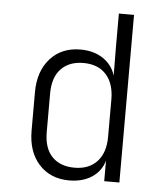

<svg xmlns="http://www.w3.org/2000/svg" viewBox="-53 -776 706 833"><g transform="rotate(5 300.0 -360.0)"><path d="M279 10Q197 10 147.5 -44.5Q98 -99 98 -191V-358Q98 -450 147.5 -505Q197 -560 279 -560Q337 -560 377.5 -533Q418 -506 432 -460L431 -576V-730H497V0H431V-90Q418 -43 377.5 -16.5Q337 10 279 10ZM297 -47Q360 -47 395.5 -85.5Q431 -124 431 -193V-356Q431 -425 396 -464Q361 -503 297 -503Q235 -503 199.5 -466Q164 -429 164 -358V-191Q164 -120 199.5 -83.5Q235 -47 297 -47Z"/></g></svg>

Font: JetBrains Mono NL ExtraLight
Style: Regular
Weight: 200
Designer: Philipp Nurullin, Konstantin Bulenkov
Foundry: JetBrains
Version: Version 2.304; ttfautohint (v1.8.4.7-5d5b)